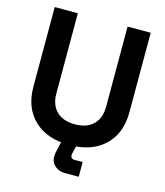

<svg xmlns="http://www.w3.org/2000/svg" viewBox="-126 -795 908 1059"><g transform="rotate(15 328.0 -265.0)"><path d="M186 -700V-242Q186 -177 223 -140.5Q260 -104 328 -104Q396 -104 433 -140.5Q470 -177 470 -242V-700H602V-246Q602 -125 529 -55.5Q456 14 328 14Q200 14 127 -55.5Q54 -125 54 -246V-700ZM376 -30 356 56Q355 59 355 64Q355 86 378 86H424V170H344Q312 170 288 150Q264 130 264 95Q264 91 266 77L267 72L290 -30Z"/></g></svg>

Font: Space Grotesk Variable
Style: Regular
Weight: 400
Designer: Florian Karsten (Space Grotesk), Colophon Foundry (Space Mono)
Foundry: Florian Karsten
Version: Version 1.106